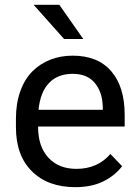

<svg xmlns="http://www.w3.org/2000/svg" viewBox="-20 -770 578 800"><path d="M46.4 -239.7V-275.9Q46.4 -339.4 64.5 -389.6Q82.5 -439.9 114.5 -472.2Q146.5 -504.4 189.5 -521.2Q232.4 -538.1 282.7 -538.1Q387.7 -538.1 443.6 -473.1Q499.5 -408.2 499.5 -291.5V-242.7H138.7V-240.7Q138.7 -159.7 181.6 -113Q224.6 -66.4 298.3 -66.4Q386.7 -66.4 439.9 -128.4L488.8 -77.6Q460 -39.1 411.1 -14.6Q362.3 9.8 293.5 9.8Q179.7 9.8 113 -56.2Q46.4 -122.1 46.4 -239.7ZM140.6 -312.5H408.2V-323.2Q407.2 -385.3 375.5 -423.8Q343.8 -462.4 283.2 -462.4Q221.2 -462.4 184.6 -424.6Q147.9 -386.7 140.6 -312.5ZM227.1 -750 327.1 -607.4H247.1L120.1 -750Z"/></svg>

Font: Bert Sans Medium
Style: Regular
Weight: 500
Designer: Christian Robertson, Adam Twardoch, & Cristiano Sobral
Foundry: Google
Version: Version 12.135;January 10, 2020;FontCreator 12.0.0.2547 64-b